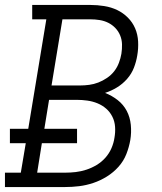

<svg xmlns="http://www.w3.org/2000/svg" viewBox="-33 -755 653 775"><path d="M-13 0V-58H51L71 -177H7V-235H81L154 -677H97V-735H332Q360 -735 388 -730.5Q416 -726 440 -714.5Q464 -703 483 -684Q502 -665 512.5 -640.5Q523 -616 524.5 -587.5Q526 -559 521 -531Q517 -506 507.5 -481.5Q498 -457 480 -436.5Q462 -416 439 -402Q416 -388 391 -380Q419 -369 442 -351Q465 -333 478.5 -307.5Q492 -282 495 -251Q498 -220 493 -190Q488 -161 477 -133Q466 -105 445.5 -82Q425 -59 398.5 -42.5Q372 -26 343.5 -16.5Q315 -7 286.5 -3.5Q258 0 229 0ZM290 -410Q308 -410 327 -412.5Q346 -415 364 -422Q382 -429 399 -440.5Q416 -452 428 -467.5Q440 -483 447 -501.5Q454 -520 457 -538Q460 -557 459.5 -576Q459 -595 452 -612Q445 -629 432.5 -642Q420 -655 404 -663Q388 -671 369.5 -674Q351 -677 332 -677H219L175 -410ZM229 -58Q251 -58 272.5 -60.5Q294 -63 315.5 -70Q337 -77 357 -89Q377 -101 392.5 -118.5Q408 -136 417 -157Q426 -178 429 -199Q433 -221 431.5 -243Q430 -265 420.5 -284Q411 -303 395.5 -316.5Q380 -330 360.5 -338Q341 -346 319.5 -349Q298 -352 276 -352H165L146 -235H278V-177H136L117 -58Z"/></svg>

Font: Iosevka Curly Slab LtExObl
Style: Regular
Weight: 300
Width: 7
Italic angle: -9°
Monospace: yes
Designer: Belleve Invis
Foundry: Belleve Invis
Version: Version 11.1.0; ttfautohint (v1.8.3)